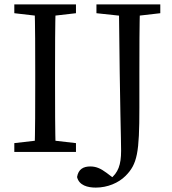

<svg xmlns="http://www.w3.org/2000/svg" viewBox="-20 -690 783 872"><path d="M45 0H325V-40L195 -55H175L45 -40V0ZM137 0H233C230 -103 230 -207 230 -310V-360C230 -465 230 -569 233 -670H137C140 -567 140 -463 140 -360V-310C140 -205 140 -101 137 0ZM45 -630 175 -615H195L325 -630V-670H45V-630ZM415 162C468 162 518 141 550 109C604 55 613 3 613 -201V-360C613 -465 613 -569 616 -670H520C525 -169 530 -65 530 -5C530 58 517 95 479 124L481 132L489 131L497 120L464 95C436 74 415 66 390 66C359 66 336 78 330 114C339 152 378 162 415 162ZM418 -630 558 -615H578L708 -630V-670H418V-630Z"/></svg>

Font: Source Serif Variable
Style: Regular
Weight: 389
Designer: Frank Grießhammer
Foundry: Adobe Systems Incorporated
Version: Version 3.001;hotconv 1.0.111;makeotfexe 2.5.65597